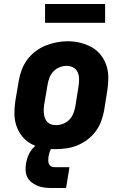

<svg xmlns="http://www.w3.org/2000/svg" viewBox="-20 -737 640 959"><path d="M256 8Q224 8 193 2Q162 -4 135.5 -18.5Q109 -33 90 -57Q71 -81 61.5 -110Q52 -139 52 -171Q52 -203 57 -235L74 -335Q79 -363 89 -389.5Q99 -416 116.5 -439.5Q134 -463 158 -481Q182 -499 208.5 -509.5Q235 -520 262.5 -525.5Q290 -531 318 -531Q350 -531 380.5 -523.5Q411 -516 437.5 -501.5Q464 -487 483 -463Q502 -439 511.5 -410Q521 -381 521 -349Q521 -317 516 -285L500 -185Q495 -157 485 -130.5Q475 -104 457.5 -80.5Q440 -57 416 -39Q392 -21 365.5 -10.5Q339 0 311 4Q283 8 256 8ZM259 -112Q277 -112 294.5 -118.5Q312 -125 325.5 -138.5Q339 -152 346 -169.5Q353 -187 356 -204L372 -304Q375 -323 375 -341Q375 -359 368.5 -375Q362 -391 346.5 -399.5Q331 -408 313 -408Q295 -408 277.5 -401Q260 -394 247 -380.5Q234 -367 227.5 -350Q221 -333 218 -316L201 -216Q199 -204 198.5 -191.5Q198 -179 199.5 -167.5Q201 -156 205 -145.5Q209 -135 217 -127Q225 -119 236 -115.5Q247 -112 259 -112ZM235 202Q217 202 199.5 199.5Q182 197 166.5 190.5Q151 184 137.5 173.5Q124 163 116.5 148Q109 133 108 115Q107 97 110 79Q113 63 118.5 47Q124 31 133.5 17Q143 3 156.5 -8.5Q170 -20 185.5 -27Q201 -34 217.5 -37Q234 -40 250 -40L244 0Q239 0 236.5 4Q234 8 232 12.5Q230 17 228.5 21Q227 25 226 29.5Q225 34 224 38Q223 42 222 46Q221 56 221 65Q221 74 224.5 82Q228 90 235.5 94Q243 98 252 98H327L310 202ZM505 -623H205V-717H505Z"/></svg>

Font: Iosevka Etoile Heavy Oblique
Style: Regular
Weight: 900
Italic angle: -9°
Designer: Belleve Invis
Foundry: Belleve Invis
Version: Version 15.5.2; ttfautohint (v1.8.4)